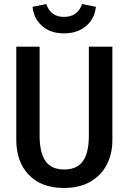

<svg xmlns="http://www.w3.org/2000/svg" viewBox="-20 -922 640 955"><path d="M539 -226Q539 -156 510.5 -102Q482 -48 428 -17.5Q374 13 299 13Q186 13 123.5 -52Q61 -117 61 -226V-690H177V-248Q177 -162 206.5 -120.5Q236 -79 299 -79Q363 -79 392.5 -120.5Q422 -162 422 -248V-690H539ZM142 -888 210 -902Q232 -838 298 -838Q333 -838 355.5 -854.5Q378 -871 388 -902L457 -888Q451 -829 408 -792.5Q365 -756 298 -756Q232 -756 190 -792.5Q148 -829 142 -888Z"/></svg>

Font: Fira Mono Medium
Style: Regular
Weight: 500
Designer: Carrois Corporate & Edenspiekermann AG
Foundry: Carrois Corporate GbR & Edenspiekermann AG
Version: Version 3.206